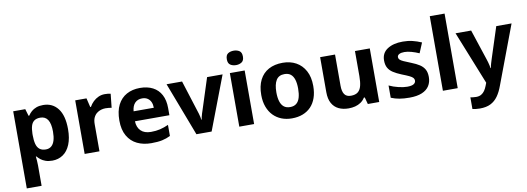

<svg xmlns="http://www.w3.org/2000/svg" viewBox="-71 -1224 5294 1927"><g transform="rotate(-10 2576.0 -260.5)"><path d="M379 -556Q474 -556 529 -484.5Q584 -413 584 -274Q584 -182 557.5 -118Q531 -54 483.5 -22Q436 10 375 10Q335 10 306 -0.5Q277 -11 257.5 -26.5Q238 -42 224 -59H218Q220 -41 222 -17.5Q224 6 224 31V240H73V-546H196L217 -475H224Q239 -498 259.5 -516Q280 -534 309.5 -545Q339 -556 379 -556ZM329 -436Q291 -436 268 -420Q245 -404 235 -372Q225 -340 224 -291V-275Q224 -223 233.5 -186.5Q243 -150 266.5 -131Q290 -112 330 -112Q364 -112 386.5 -131Q409 -150 420 -186.5Q431 -223 431 -276Q431 -357 405.5 -396.5Q380 -436 329 -436Z M1007 -556Q1022 -556 1039.5 -554.5Q1057 -553 1067 -550L1052 -409Q1041 -411 1026 -413Q1011 -415 990 -415Q967 -415 943.5 -408Q920 -401 900 -385Q880 -369 868 -343Q856 -317 856 -277V0H705V-546H820L842 -454H849Q865 -483 889 -506Q913 -529 943 -542.5Q973 -556 1007 -556Z M1365 -556Q1441 -556 1496 -527.5Q1551 -499 1580.5 -443.5Q1610 -388 1610 -308V-235H1259Q1261 -173 1297 -137.5Q1333 -102 1400 -102Q1451 -102 1493 -112Q1535 -122 1579 -142V-29Q1539 -9 1494.5 0.5Q1450 10 1384 10Q1303 10 1240.5 -20Q1178 -50 1142 -112.5Q1106 -175 1106 -269Q1106 -365 1138.5 -428.5Q1171 -492 1229.5 -524Q1288 -556 1365 -556ZM1369 -449Q1324 -449 1296 -420.5Q1268 -392 1263 -336H1469Q1469 -369 1458 -394Q1447 -419 1424.5 -434Q1402 -449 1369 -449Z M1844 0 1636 -546H1794L1896 -224Q1900 -213 1904.5 -197Q1909 -181 1913 -164Q1917 -147 1918 -134H1921Q1923 -147 1927 -163.5Q1931 -180 1936 -196Q1941 -212 1945 -223L2049 -546H2207L1999 0Z M2432 -546V0H2281V-546ZM2357 -761Q2390 -761 2414.5 -745.5Q2439 -730 2439 -687Q2439 -646 2414.5 -630Q2390 -614 2357 -614Q2323 -614 2299 -630Q2275 -646 2275 -687Q2275 -730 2299 -745.5Q2323 -761 2357 -761Z M3083 -274Q3083 -206 3064.5 -153Q3046 -100 3011.5 -64Q2977 -28 2928 -9Q2879 10 2817 10Q2759 10 2711 -9Q2663 -28 2628 -64Q2593 -100 2573 -153Q2553 -206 2553 -274Q2553 -365 2585 -428Q2617 -491 2677 -523.5Q2737 -556 2820 -556Q2897 -556 2956 -523.5Q3015 -491 3049 -428Q3083 -365 3083 -274ZM2707 -274Q2707 -221 2718.5 -183Q2730 -145 2754.5 -125Q2779 -105 2819 -105Q2858 -105 2882.5 -125Q2907 -145 2918 -183Q2929 -221 2929 -274Q2929 -328 2917.5 -365Q2906 -402 2882 -421.5Q2858 -441 2818 -441Q2760 -441 2733.5 -398Q2707 -355 2707 -274Z M3707 -546V0H3591L3572 -70H3563Q3546 -42 3519.5 -24Q3493 -6 3461.5 2Q3430 10 3395 10Q3337 10 3293.5 -11Q3250 -32 3225.5 -76Q3201 -120 3201 -190V-546H3353V-228Q3353 -170 3373.5 -140.5Q3394 -111 3439 -111Q3485 -111 3510.5 -131.5Q3536 -152 3546 -192Q3556 -232 3556 -290V-546Z M4241 -161Q4241 -109 4216.5 -70.5Q4192 -32 4142 -11Q4092 10 4015 10Q3957 10 3913 2.5Q3869 -5 3828 -22V-147Q3872 -126 3923 -114Q3974 -102 4011 -102Q4057 -102 4077.5 -115Q4098 -128 4098 -150Q4098 -165 4088 -177Q4078 -189 4051 -202Q4024 -215 3975 -234Q3926 -254 3893 -275.5Q3860 -297 3843.5 -327Q3827 -357 3827 -402Q3827 -477 3886.5 -516.5Q3946 -556 4044 -556Q4097 -556 4142.5 -545Q4188 -534 4234 -514L4191 -411Q4153 -428 4113 -439Q4073 -450 4042 -450Q4008 -450 3989 -439.5Q3970 -429 3970 -410Q3970 -396 3980.5 -385Q3991 -374 4017.5 -362Q4044 -350 4092 -331Q4141 -312 4174 -290.5Q4207 -269 4224 -238.5Q4241 -208 4241 -161Z M4507 0H4356V-760H4507Z M4581 -546H4740L4843 -234Q4848 -219 4852.5 -203.5Q4857 -188 4860.5 -172Q4864 -156 4866 -141H4870Q4873 -162 4880.5 -187Q4888 -212 4895 -234L4996 -546H5152L4928 50Q4906 111 4875.5 153.5Q4845 196 4801 218Q4757 240 4692 240Q4667 240 4648 237.5Q4629 235 4616 232V113Q4627 115 4642.5 117Q4658 119 4675 119Q4706 119 4727 106.5Q4748 94 4762 73.5Q4776 53 4786 27L4798 -4Z"/></g></svg>

Font: Noto Sans Khmer
Style: Bold
Weight: 700
Version: Version 2.003